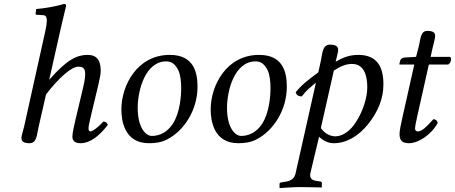

<svg xmlns="http://www.w3.org/2000/svg" viewBox="-20 -718 2313 976"><path d="M176 -72 214 -238C277 -320 342 -379 378 -379C399 -379 413 -373 413 -342C413 -328 411 -309 403 -275L365 -115C357 -83 348 -42 348 -23C348 -4 359 10 389 10C437 10 482 -24 528 -83C525 -92 519 -100 505 -100C479 -70 450 -50 440 -50C433 -50 430 -55 430 -67C430 -76 435 -98 441 -124L479 -283C487 -318 492 -341 492 -359C492 -419 465 -439 426 -439C374 -439 322 -418 230 -312L291 -583C306 -648 316 -688 316 -688C316 -695 313 -698 304 -698C277 -688 205 -675 164 -672L161 -648C161 -645 162 -643 166 -643L197 -641C210 -641 218 -635 218 -613C218 -602 216 -585 211 -563L102 -72C97 -52 89 -27 89 -17C89 -1 98 10 130 10C168 10 167 -34 176 -72Z M597 -162C597 -109 610 10 737 10C769 10 800 6 829 -9C916 -53 984 -159 984 -277C984 -349 966 -439 843 -439C676 -439 597 -282 597 -162ZM680 -170C680 -260 719 -406 825 -406C855 -406 871 -390 886 -362C898 -337 901 -300 901 -270C901 -230 895 -144 858 -88C830 -45 790 -27 752 -27C723 -27 680 -65 680 -170Z M1051 -162C1051 -109 1064 10 1191 10C1223 10 1254 6 1283 -9C1370 -53 1438 -159 1438 -277C1438 -349 1420 -439 1297 -439C1130 -439 1051 -282 1051 -162ZM1134 -170C1134 -260 1173 -406 1279 -406C1309 -406 1325 -390 1340 -362C1352 -337 1355 -300 1355 -270C1355 -230 1349 -144 1312 -88C1284 -45 1244 -27 1206 -27C1177 -27 1134 -65 1134 -170Z M1686 -404C1690 -422 1699 -452 1699 -464C1699 -481 1689 -491 1657 -491C1619 -491 1619 -447 1611 -409L1598 -350C1548 -314 1511 -284 1483 -249C1487 -235 1496 -228 1514 -228C1536 -257 1558 -275 1586 -298L1483 161C1477 189 1462 201 1430 206L1411 209C1406 210 1401 211 1401 217V236L1403 238C1403 238 1471 233 1507 233C1546 233 1614 235 1614 235L1616 233V213C1616 208 1614 206 1610 205L1591 202C1576 200 1550 195 1558 161L1602 -23C1617 -7 1646 10 1675 10C1746 10 1804 -30 1848 -83C1902 -149 1929 -217 1929 -289C1929 -373 1901 -439 1801 -439C1750 -439 1713 -420 1686 -404ZM1847 -273C1847 -225 1827 -155 1789 -97C1763 -55 1723 -25 1685 -25C1659 -25 1632 -38 1611 -67L1677 -359C1702 -375 1731 -393 1769 -393C1837 -393 1847 -322 1847 -273Z M2095 -429 2042 -426C2023 -425 2016 -417 2014 -409C2013 -406 2010 -394 2010 -392C2010 -390 2013 -390 2016 -390H2086L2025 -118C2018 -86 2011 -55 2011 -36C2011 0 2029 10 2060 10C2105 10 2171 -31 2205 -93C2202 -106 2195 -112 2183 -112C2137 -60 2119 -50 2103 -50C2100 -50 2090 -52 2090 -64C2090 -73 2093 -93 2101 -127L2160 -390H2258C2270 -395 2279 -421 2268 -429H2169L2179 -474C2183 -493 2192 -522 2192 -534C2192 -551 2184 -561 2152 -561C2116 -561 2118 -516 2108 -479Z"/></svg>

Font: Libertinus Serif
Style: Italic
Weight: 400
Italic angle: -12°
Designer: Philipp H. Poll, Khaled Hosny
Foundry: Caleb Maclennan
Version: Version 7.050;RELEASE